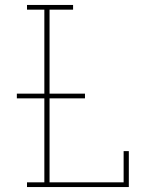

<svg xmlns="http://www.w3.org/2000/svg" viewBox="-20 -755 640 775"><path d="M89 0V-19H159V-716H89V-735H275V-716H180V-19H479V-145H500V0ZM48 -358V-377H323V-358Z"/></svg>

Font: Iosevka HT Thin Extended
Style: Regular
Weight: 100
Width: 7
Monospace: yes
Designer: Belleve Invis
Foundry: Belleve Invis
Version: Version 32.3.0; ttfautohint (v1.8.4)